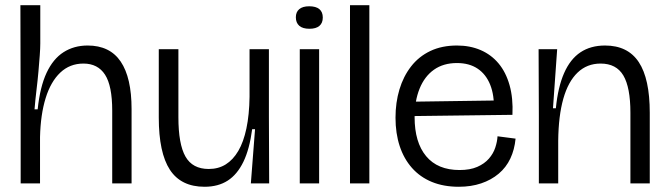

<svg xmlns="http://www.w3.org/2000/svg" viewBox="-20 -701 2556 734"><path d="M59 0V-240L58 -681H134V-535Q134 -517 132 -489.5Q130 -462 127 -428Q124 -394 119.5 -357Q115 -320 112 -283H124Q133 -369 158 -422.5Q183 -476 223 -501.5Q263 -527 315 -527Q400 -527 441.5 -465.5Q483 -404 483 -284V0H409V-278Q409 -373 381.5 -415.5Q354 -458 299 -458Q247 -458 210.5 -423.5Q174 -389 154.5 -326Q135 -263 133 -177V0Z M762 13Q672 13 629.5 -52Q587 -117 587 -252V-513H662V-253Q662 -150 689 -102.5Q716 -55 778 -55Q815 -55 843 -72.5Q871 -90 891 -124Q911 -158 922 -210Q933 -262 934 -331V-513H1008V-255L1009 0H939L955 -207H944Q934 -131 910.5 -82.5Q887 -34 850.5 -10.5Q814 13 762 13Z M1126 0V-513H1200V0ZM1163 -591Q1137 -591 1124 -602.5Q1111 -614 1111 -635Q1111 -655 1124 -666Q1137 -677 1162 -677Q1188 -677 1201 -666Q1214 -655 1214 -634Q1214 -613 1201 -602Q1188 -591 1163 -591Z M1318 0V-681H1392V0Z M1734 13Q1676 13 1631 -5.5Q1586 -24 1555 -59Q1524 -94 1508 -142.5Q1492 -191 1492 -251Q1492 -309 1507 -359Q1522 -409 1551.5 -447Q1581 -485 1625 -506Q1669 -527 1727 -527Q1777 -527 1817.5 -509.5Q1858 -492 1886 -458.5Q1914 -425 1928 -375.5Q1942 -326 1939 -262L1537 -257V-312L1888 -317L1868 -282Q1870 -337 1854 -377Q1838 -417 1806 -438.5Q1774 -460 1727 -460Q1675 -460 1639 -434.5Q1603 -409 1584 -362Q1565 -315 1565 -253Q1565 -157 1609 -104Q1653 -51 1737 -51Q1777 -51 1804.5 -63Q1832 -75 1849 -94.5Q1866 -114 1873.5 -137Q1881 -160 1882 -180L1951 -171Q1947 -129 1931 -95Q1915 -61 1886.5 -37Q1858 -13 1819.5 0Q1781 13 1734 13Z M2040 0V-258L2039 -513H2110L2094 -287H2105Q2113 -368 2136.5 -421.5Q2160 -475 2199 -501Q2238 -527 2293 -527Q2380 -527 2422 -463.5Q2464 -400 2464 -270V0H2390V-270Q2390 -367 2363 -412.5Q2336 -458 2276 -458Q2224 -458 2188 -423.5Q2152 -389 2133.5 -323.5Q2115 -258 2114 -163V0Z"/></svg>

Font: Bricolage Grotesque 72pt Light
Style: Regular
Weight: 300
Designer: Mathieu Triay
Foundry: Atelier Triay
Version: Version 1.001;gftools[0.9.33.dev8+g029e19f]